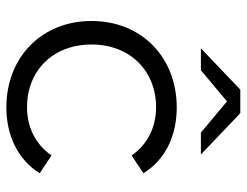

<svg xmlns="http://www.w3.org/2000/svg" viewBox="-106 -665 776 604"><g transform="rotate(90 282.0 -363.0)"><path d="M318 5C407 5 483 -32 525 -100L469 -137C433 -85 378 -60 317 -60C204 -60 120 -140 120 -263C120 -385 204 -466 317 -466C378 -466 433 -441 469 -389L525 -426C483 -495 407 -531 318 -531C160 -531 46 -420 46 -263C46 -106 160 5 318 5ZM299 -689 397 -607H466L336 -731H262L132 -607H201Z"/></g></svg>

Font: Montserrat-Alt1
Style: Regular
Weight: 400
Designer: Differentunic
Foundry: Differentunic
Version: Version 7.222